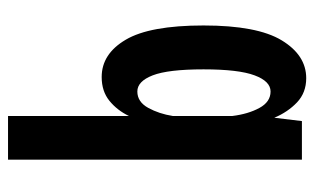

<svg xmlns="http://www.w3.org/2000/svg" viewBox="-176 -614 801 490"><g transform="rotate(-90 225.0 -369.5)"><path d="M62 0V-750H173.5V-441.5Q188 -471.5 212.2 -491.2Q236.5 -511 273 -511Q332 -511 368.2 -449.5Q404.5 -388 404.5 -251Q404.5 -114 366.5 -51.5Q328.5 11 270 11Q233 11 208.2 -12.5Q183.5 -36 169 -70.5L160.5 0ZM236 -420Q209.5 -420 194.2 -392.2Q179 -364.5 173.5 -329.5V-177.5Q178.5 -137 194 -108.5Q209.5 -80 236 -80Q262 -80 277.2 -120.8Q292.5 -161.5 292.5 -251Q292.5 -341.5 277.2 -380.8Q262 -420 236 -420Z"/></g></svg>

Font: Trispace Condensed Medium
Style: Regular
Weight: 500
Width: 3
Designer: Tyler Finck
Foundry: Etcetera Type Company
Version: Version 1.210; ttfautohint (v1.8.3)